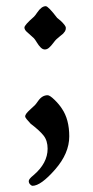

<svg xmlns="http://www.w3.org/2000/svg" viewBox="-20 -433 302 621"><path d="M90 -379C69.3 -361 59 -349.3 59 -344C59 -338.7 62.3 -333.3 69 -328C71.7 -325.3 75.2 -322.2 79.5 -318.5C83.8 -314.8 87.2 -311.8 89.5 -309.5C91.8 -307.2 95 -302.7 99 -296C103 -289.3 107.2 -283.8 111.5 -279.5C115.8 -275.2 120.3 -273 125 -273C129.7 -273 134.2 -274.8 138.5 -278.5C142.8 -282.2 147.3 -287.2 152 -293.5C156.7 -299.8 160.2 -304 162.5 -306L173 -315L184 -324C186 -326 188 -328.5 190 -331.5C192 -334.5 193 -338.3 193 -343C193 -347.7 187.3 -355.3 176 -366C170.7 -370 167 -373 165 -375C145.7 -400.3 133.3 -413 128 -413C118.7 -413 109.3 -406 100 -392C96 -386 92.7 -381.7 90 -379ZM79 -33C98.3 -18.3 112.3 -5.5 121 5.5C129.7 16.5 134 30.7 134 48C134 79.3 118.7 108 88 134C78 142 73 148.2 73 152.5C73 156.8 74.5 160.5 77.5 163.5C80.5 166.5 83 168 85 168C103 168 127.3 150.5 158 115.5C188.7 80.5 204 44.7 204 8C204 -28.7 196 -58.7 180 -82C174 -91.3 166 -100.8 156 -110.5C146 -120.2 138.7 -125 134 -125C122 -125 111.7 -118.7 103 -106C98.3 -99.3 95 -95 93 -93C91 -91 86.5 -86.8 79.5 -80.5C72.5 -74.2 67.7 -69.2 65 -65.5C62.3 -61.8 61.2 -58.5 61.5 -55.5C61.8 -52.5 67.7 -45 79 -33Z"/></svg>

Font: Sorts Mill Goudy
Style: Regular
Weight: 400
Version: Version 003.101